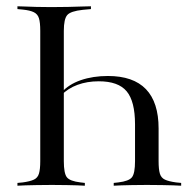

<svg xmlns="http://www.w3.org/2000/svg" viewBox="-20 -591 607 611"><path d="M323.4 -349.2Q404 -349.2 444.4 -307.3Q484.7 -265.3 484.7 -182.3V-78.2Q484.7 -52.4 488.7 -38.7Q492.7 -25 504.8 -19.4Q516.9 -13.7 540.3 -10.5L556.5 -8.9V0Q546 -0.8 531 -1.2Q516.1 -1.6 496.8 -2Q477.4 -2.4 455.6 -2.4H447.6H439.5Q418.5 -2.4 400 -2Q381.5 -1.6 366.9 -1.2Q352.4 -0.8 341.9 0V-8.9L356.5 -10.5Q390.3 -14.5 400 -27Q409.7 -39.5 409.7 -78.2V-195.2Q409.7 -268.5 383.1 -300.4Q356.5 -332.3 294.4 -332.3Q257.3 -332.3 226.6 -321Q196 -309.7 175 -287.9V-296Q198.4 -322.6 237.1 -335.9Q275.8 -349.2 323.4 -349.2ZM150 -568.5Q174.2 -568.5 196.8 -569Q219.4 -569.4 238.3 -570.2Q257.3 -571 269.4 -571V-562.1L243.5 -559.7Q204.8 -555.6 194 -543.1Q183.1 -530.6 183.1 -492.7V-78.2Q183.1 -39.5 192.7 -27Q202.4 -14.5 236.3 -10.5L250 -8.9V0Q240.3 -0.8 225.8 -1.2Q211.3 -1.6 192.7 -2Q174.2 -2.4 153.2 -2.4H145.2H137.1Q115.3 -2.4 96 -2Q76.6 -1.6 61.3 -1.2Q46 -0.8 35.5 0V-8.9L52.4 -10.5Q75.8 -13.7 87.9 -19.4Q100 -25 104 -38.7Q108.1 -52.4 108.1 -78.2V-492.7Q108.1 -519.4 104 -532.7Q100 -546 87.9 -552Q75.8 -558.1 52.4 -560.5L35.5 -562.1V-571Q46 -571 61.3 -570.2Q76.6 -569.4 96 -569Q115.3 -568.5 137.1 -568.5H145.2Z"/></svg>

Font: Playfair 144pt SemiCondensed Light
Style: Regular
Weight: 300
Width: 4
Designer: Claus Eggers Sørensen
Foundry: Claus Eggers Sørensen
Version: Version 2.203